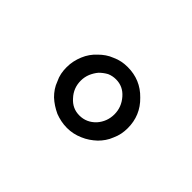

<svg xmlns="http://www.w3.org/2000/svg" viewBox="-50 -805 600 600"><g transform="rotate(45 250.0 -504.5)"><path d="M351 -599C325 -626 293 -639 256 -639C238 -639 221 -636 204 -628C188 -622 174 -612 162 -600C149 -588 139 -574 132 -557C125 -540 121 -523 121 -504C121 -485 124 -468 132 -452C138 -435 148 -421 160 -409C173 -397 187 -388 204 -380C220 -374 237 -370 256 -370C275 -370 292 -374 308 -381C325 -388 339 -398 352 -410C364 -422 374 -436 380 -452C388 -469 391 -486 391 -504C391 -541 378 -573 351 -599ZM309 -562C324 -545 331 -526 331 -505C331 -484 324 -465 310 -449C295 -433 277 -425 256 -425C235 -425 218 -433 204 -449C189 -465 182 -484 182 -505C182 -516 184 -526 188 -536C192 -545 197 -554 204 -562C211 -569 219 -575 228 -580C237 -584 247 -586 257 -586C278 -586 295 -578 309 -562Z"/></g></svg>

Font: Inconsolatazi4
Style: Regular
Weight: 400
Designer: Raph Levien, Kirill Tkachev
Foundry: Cyreal
Version: Version 1.013